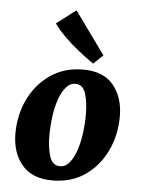

<svg xmlns="http://www.w3.org/2000/svg" viewBox="-50 -708 558 762"><g transform="rotate(5 228.5 -327.5)"><path d="M187 13Q106 13 65.5 -35.5Q25 -84 25 -160Q25 -234 55 -296.5Q85 -359 140.5 -397.5Q196 -436 271 -436Q352 -436 392 -387.5Q432 -339 432 -263Q432 -189 402 -126Q372 -63 317 -25Q262 13 187 13ZM210 -46Q233 -45 249 -64Q265 -83 276 -114.5Q287 -146 292 -184Q297 -222 297 -261Q297 -307 286.5 -341.5Q276 -376 247 -377Q225 -378 208.5 -359Q192 -340 181 -308.5Q170 -277 165 -239Q160 -201 160 -162Q160 -117 170.5 -82Q181 -47 210 -46ZM346 -499 308 -463Q276 -485 245.5 -509.5Q215 -534 189.5 -559.5Q164 -585 147 -609L224 -668Z"/></g></svg>

Font: Yrsa
Style: Bold Italic
Weight: 700
Italic angle: -7.10001°
Version: Version 2.004